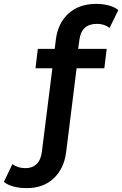

<svg xmlns="http://www.w3.org/2000/svg" viewBox="-113 -769 630 990"><path d="M296 -561 290 -517H437L425 -417H282L228 16Q217 101 163.5 151Q110 201 25 201Q-12 201 -42.5 193Q-73 185 -93 169L-49 77Q-22 98 19 98Q54 98 76 76.5Q98 55 103 13L157 -417H70L82 -517H169L175 -564Q185 -649 240 -699Q295 -749 383 -749Q417 -749 447.5 -741Q478 -733 497 -717L452 -625Q425 -646 387 -646Q306 -646 296 -561Z"/></svg>

Font: CMG Sans SemiBold
Style: Regular
Weight: 600
Designer: Julieta Ulanovsky
Foundry: Julieta Ulanovsky
Version: Version 7.200